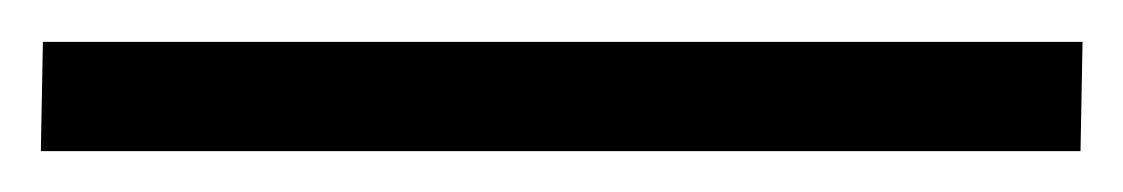

<svg xmlns="http://www.w3.org/2000/svg" viewBox="-25 24 550 94"><path d="M505 44.5 504 98H-5L-4 44.5Z"/></svg>

Font: Merriweather Black
Style: Regular
Weight: 900
Designer: Eben Sorkin
Foundry: Eben Sorkin
Version: Version 2.200;gftools[0.9.31]